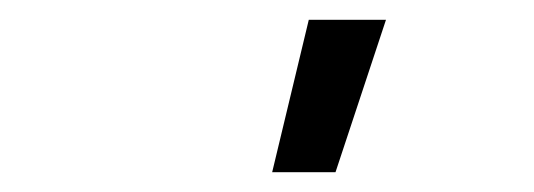

<svg xmlns="http://www.w3.org/2000/svg" viewBox="-20 -774 540 194"><path d="M255 -600 292 -754H370L319 -600Z"/></svg>

Font: Iosevka Oblique
Style: Regular
Weight: 400
Italic angle: -9°
Monospace: yes
Designer: Belleve Invis
Foundry: Belleve Invis
Version: Version 32.5.0; ttfautohint (v1.8.4)